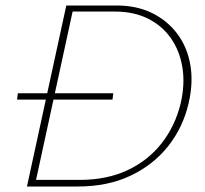

<svg xmlns="http://www.w3.org/2000/svg" viewBox="-20 -678 745 698"><path d="M78 0 221 -658H404Q477 -658 533 -630.5Q589 -603 625 -554.5Q661 -506 672 -442Q683 -378 666 -304Q646 -216 592 -147.5Q538 -79 455 -39.5Q372 0 263 0ZM42 -316 45 -339H392L389 -316ZM111 -24H269Q368 -24 443 -59Q518 -94 567.5 -157Q617 -220 637 -303Q653 -373 643 -433.5Q633 -494 601 -539.5Q569 -585 517.5 -610.5Q466 -636 398 -636H244Z"/></svg>

Font: Ysabeau Infant Thin
Style: Italic
Weight: 250
Italic angle: -12°
Designer: Christian Thalmann (Catharsis Fonts)
Version: Version 2.001;gftools[0.9.30]; featfreeze: ss01,ss02,lnum